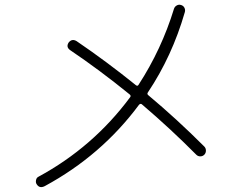

<svg xmlns="http://www.w3.org/2000/svg" viewBox="-20 -763 1040 799"><path d="M596.7 -367.2Q714.8 -268.6 830.1 -153.3Q836.9 -146.5 836.9 -136.2Q836.9 -126 830.1 -119.1Q823.2 -112.3 813.5 -112.3Q803.7 -112.3 796.9 -119.1Q690.4 -226.6 571.3 -328.1Q565.4 -334 558.6 -327.1Q402.3 -116.2 166 11.7Q144.5 22.5 132.8 3.9Q127.9 -2.9 129.9 -13.2Q131.8 -23.4 139.6 -27.3Q367.2 -150.4 521.5 -358.4Q526.4 -364.3 519.5 -370.1Q394.5 -471.7 271.5 -554.7Q253.9 -567.4 265.6 -585.9Q279.3 -603.5 298.8 -591.8Q423.8 -506.8 545.9 -408.2Q552.7 -403.3 556.6 -410.2Q652.3 -557.6 704.1 -726.6Q707 -735.4 715.3 -740.2Q723.6 -745.1 733.4 -742.2Q743.2 -739.3 747.6 -730.5Q752 -721.7 749 -711.9Q696.3 -529.3 595.7 -378.9Q590.8 -372.1 596.7 -367.2Z"/></svg>

Font: Rounded-X Mgen+ 2m light
Style: Regular
Weight: 200
Designer: [Source Han Sans]
Ryoko NISHIZUKA  (kana & ideographs); Paul D. Hunt (Latin, Greek & Cyrillic); Wenlong ZHANG  (bopomofo
Version: Version 1.059.20150602